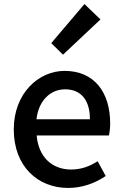

<svg xmlns="http://www.w3.org/2000/svg" viewBox="-20 -914 606 948"><path d="M317 14C388 14 452 -11 502 -45L462 -118C422 -92 380 -77 331 -77C236 -77 170 -140 161 -245H518C521 -259 524 -281 524 -304C524 -459 445 -564 299 -564C171 -564 48 -454 48 -275C48 -93 166 14 317 14ZM160 -325C171 -421 232 -473 301 -473C381 -473 424 -419 424 -325ZM291 -644 476 -818 397 -894 233 -701Z"/></svg>

Font: Noto Sans TC Medium
Style: Regular
Weight: 500
Designer: Ryoko NISHIZUKA 西塚涼子 (kana, bopomofo & ideographs); Paul D. Hunt (Latin, Greek & Cyrillic); Sandoll Communications 산돌커뮤니
Foundry: Adobe
Version: Version 2.004;hotconv 1.0.118;makeotfexe 2.5.65603